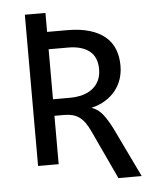

<svg xmlns="http://www.w3.org/2000/svg" viewBox="-52 -682 654 807"><g transform="rotate(-5 275.0 -279.0)"><path d="M513.2 80.1 412.1 -129.9C399.1 -155.6 386.3 -176.2 373.8 -191.7C361.2 -207.1 346 -217.9 328.1 -224.1C350.3 -229.3 369.9 -237.2 387 -247.8C404.1 -258.4 418.4 -270.9 429.9 -285.4C441.5 -299.9 450.2 -316 456.1 -333.7C461.9 -351.5 464.8 -370.3 464.8 -390.1C464.8 -415.2 460.9 -438.1 452.9 -458.7C444.9 -479.4 432.4 -497.1 415.3 -511.7C398.2 -526.4 376.3 -537.8 349.6 -545.9C322.9 -554 291 -558.1 253.9 -558.1H169.9V-638.2H83V0H169.9V-204.1H210.9C223.6 -204.1 235.1 -202.8 245.4 -200.2C255.6 -197.6 265.1 -193.3 273.7 -187.3C282.3 -181.2 290.4 -173.1 297.9 -162.8C305.3 -152.6 312.7 -139.6 319.8 -124L415 80.1ZM374 -382.8C374 -365.2 370.8 -349.7 364.5 -336.2C358.2 -322.7 349.2 -311.3 337.6 -302C326.1 -292.7 312.1 -285.7 295.7 -281C279.2 -276.3 260.7 -273.9 240.2 -273.9H169.9V-484.9H252C290.7 -484.9 320.7 -476.4 342 -459.5C363.4 -442.5 374 -417 374 -382.8Z"/></g></svg>

Font: CodeNewRoman Nerd Font Mono
Style: Regular
Weight: 400
Monospace: yes
Designer: Sam Radian
Foundry: Code New Roman
Version: Version 2.00 November 29, 2014;Nerd Fonts 3.2.1